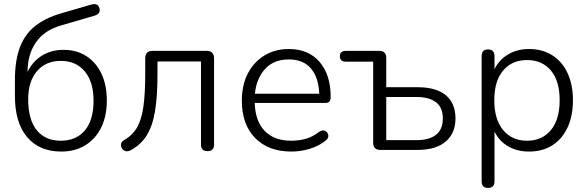

<svg xmlns="http://www.w3.org/2000/svg" viewBox="-20 -734 2878 940"><path d="M277 -45Q353 -45 395.5 -95.5Q438 -146 438 -241Q438 -333 395 -384.5Q352 -436 278 -436Q204 -436 161 -385.5Q118 -335 118 -249Q118 -148 160 -96.5Q202 -45 277 -45ZM279 8Q174 8 113.5 -62Q53 -132 53 -265V-341Q53 -438 77.5 -502.5Q102 -567 152 -606.5Q202 -646 277 -668L428 -712Q459 -720 467 -694Q474 -666 442 -657L281 -610Q198 -587 156.5 -527.5Q115 -468 115 -383V-382Q139 -433 185 -461.5Q231 -490 291 -490Q355 -490 402.5 -459.5Q450 -429 476.5 -373.5Q503 -318 503 -242Q503 -166 475.5 -110Q448 -54 398 -23Q348 8 279 8Z M996 6Q964 6 964 -26V-433H751V-369Q751 -260 738.5 -187Q726 -114 696.5 -68.5Q667 -23 617 3Q599 11 586 2Q573 -7 572 -23Q571 -39 589 -49Q629 -72 651 -110Q673 -148 682 -211.5Q691 -275 691 -371V-448Q691 -485 727 -485H991Q1028 -485 1028 -448V-26Q1028 6 996 6Z M1406 8Q1294 8 1229 -58.5Q1164 -125 1164 -241Q1164 -317 1193 -373.5Q1222 -430 1274 -462Q1326 -494 1394 -494Q1490 -494 1544.5 -431Q1599 -368 1599 -258Q1599 -230 1573 -230H1227Q1230 -140 1276.5 -92.5Q1323 -45 1406 -45Q1443 -45 1477 -54.5Q1511 -64 1543 -89Q1561 -100 1573.5 -92.5Q1586 -85 1587.5 -70.5Q1589 -56 1572 -44Q1541 -19 1496.5 -5.5Q1452 8 1406 8ZM1228 -275H1543Q1540 -354 1502.5 -398.5Q1465 -443 1394 -443Q1320 -443 1277.5 -396Q1235 -349 1228 -275Z M1842 0Q1807 0 1807 -35V-432H1674Q1644 -432 1644 -459Q1644 -485 1674 -485H1836Q1871 -485 1871 -451V-307H2025Q2116 -307 2163 -267.5Q2210 -228 2210 -154Q2210 -82 2162 -41Q2114 0 2025 0ZM1871 -48H2021Q2081 -48 2114.5 -74Q2148 -100 2148 -154Q2148 -208 2114.5 -233.5Q2081 -259 2021 -259H1871Z M2560 -45Q2634 -45 2677 -97Q2720 -149 2720 -243Q2720 -338 2677 -389Q2634 -440 2560 -440Q2487 -440 2443.5 -389Q2400 -338 2400 -243Q2400 -149 2443.5 -97Q2487 -45 2560 -45ZM2369 186Q2338 186 2338 154V-459Q2338 -492 2369 -492Q2401 -492 2401 -459V-395Q2423 -441 2467.5 -467.5Q2512 -494 2570 -494Q2635 -494 2683.5 -463.5Q2732 -433 2758.5 -376.5Q2785 -320 2785 -243Q2785 -166 2758.5 -109.5Q2732 -53 2684 -22.5Q2636 8 2570 8Q2511 8 2467 -18Q2423 -44 2401 -90V154Q2401 186 2369 186Z"/></svg>

Font: Chiron GoRound TC L
Style: Regular
Weight: 300
Designer: Ryoko NISHIZUKA 西塚涼子 (kana, bopomofo & ideographs); Paul D. Hunt (Latin, Greek & Cyrillic); Sandoll Communications 산돌커뮤니
Foundry: Adobe
Version: Version 1.000;hotconv 1.1.1;makeotfexe 2.6.0